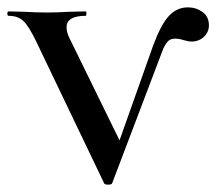

<svg xmlns="http://www.w3.org/2000/svg" viewBox="-32 -499 588 522"><path d="M-9 -456Q-12 -456 -12 -462Q-12 -468 -9 -468L33 -467Q67 -465 96 -465Q122 -465 158 -467L201 -468Q203 -468 203 -462Q203 -456 201 -456Q149 -456 149 -425Q149 -411 157 -395L303 -97L256 -13L385 -377Q406 -433 427.5 -456Q449 -479 479 -479Q501 -479 518.5 -466.5Q536 -454 536 -430Q536 -412 522.5 -399Q509 -386 488 -386Q481 -386 467 -390Q455 -394 444 -394Q433 -394 426.5 -388.5Q420 -383 412 -367L273 -1Q272 3 262 3Q252 3 251 -1L67 -385Q47 -427 32 -441.5Q17 -456 -9 -456Z"/></svg>

Font: Cormorant Unicase SemiBold
Style: Regular
Weight: 600
Designer: Christian Thalmann (Catharsis Fonts)
Foundry: Catharsis Fonts
Version: Version 4.000